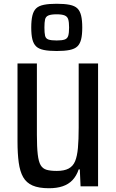

<svg xmlns="http://www.w3.org/2000/svg" viewBox="-20 -910 618 1020"><path d="M240 90Q186 90 153 75.5Q120 61 103 31Q86 1 79.5 -46.5Q73 -94 73 -158V-573H176V-194Q176 -129 180.5 -90Q185 -51 196 -32.5Q207 -14 227.5 -8Q248 -2 282 -2Q321 -2 344.5 -14.5Q368 -27 379 -53.5Q390 -80 394 -124Q398 -168 398 -232V-573H501V80H408L404 -10H398Q386 25 365 47Q344 69 313 79.5Q282 90 240 90ZM281 -639Q240 -639 213 -644.5Q186 -650 172 -663.5Q158 -677 152 -701Q146 -725 146 -764Q146 -802 152 -827Q158 -852 172 -865.5Q186 -879 213 -884.5Q240 -890 281 -890Q323 -890 350 -884.5Q377 -879 391 -865.5Q405 -852 411 -827Q417 -802 417 -764Q417 -725 411 -701Q405 -677 391 -663.5Q377 -650 350 -644.5Q323 -639 281 -639ZM281 -695Q309 -695 323.5 -700Q338 -705 342.5 -720Q347 -735 347 -764Q347 -792 342.5 -807Q338 -822 323.5 -828Q309 -834 281 -834Q252 -834 237.5 -828Q223 -822 219.5 -807Q216 -792 216 -764Q216 -735 219.5 -720Q223 -705 237.5 -700Q252 -695 281 -695Z"/></svg>

Font: Farlight84_Sys_V01
Style: Regular
Weight: 400
Designer: Ryoko NISHIZUKA  (kana, bopomofo & ideographs); Paul D. Hunt (Latin, Greek & Cyrillic); Sandoll Communications , Soo-you
Foundry: Adobe
Version: Version 2.004;October 29, 2024;FontCreator 14.0.0.2814 64-bi